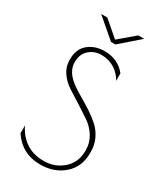

<svg xmlns="http://www.w3.org/2000/svg" viewBox="-232 -1037 982 1143"><g transform="rotate(30 259.0 -465.0)"><path d="M118 -620V-615Q118 -552 188 -500Q218 -478 255.5 -456.5Q293 -435 330.5 -410.5Q368 -386 398.5 -358.5Q429 -331 448.5 -291Q468 -251 468 -203V-193Q468 -98 403.5 -42Q339 14 244 14Q119 14 50 -89V-143Q76 -86 126.5 -50.5Q177 -15 252 -15Q327 -15 382 -63Q437 -111 437 -191V-197Q437 -247 411 -288.5Q385 -330 346 -356.5Q307 -383 261 -412Q215 -441 176 -466Q137 -491 111 -529Q85 -567 85 -612V-619Q85 -689 130 -726Q175 -763 241 -763Q333 -763 387 -695V-644Q364 -686 324.5 -710Q285 -734 236 -734Q187 -734 152.5 -703.5Q118 -673 118 -620ZM407 -944 275 -829H245L111 -944H153L259 -853L366 -944Z"/></g></svg>

Font: Poiret One
Style: Regular
Weight: 400
Designer: Denis Masharov
Foundry: Denis Masharov
Version: Version 1.001